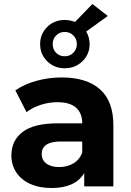

<svg xmlns="http://www.w3.org/2000/svg" viewBox="-20 -934 657 962"><path d="M548 -307V0H402V-67Q358 8 238 8Q176 8 130.5 -13Q85 -34 61 -71Q37 -108 37 -155Q37 -230 93.5 -273Q150 -316 268 -316H392Q392 -367 361 -394.5Q330 -422 268 -422Q225 -422 183.5 -408.5Q142 -395 113 -372L57 -481Q101 -512 162.5 -529Q224 -546 289 -546Q414 -546 481 -486.5Q548 -427 548 -307ZM392 -170V-225H285Q189 -225 189 -162Q189 -132 212.5 -114.5Q236 -97 277 -97Q317 -97 348 -115.5Q379 -134 392 -170ZM412 -776Q429 -747 429 -713Q429 -662 393 -627Q357 -592 304 -592Q252 -592 216.5 -627Q181 -662 181 -713Q181 -764 216.5 -799Q252 -834 304 -834Q329 -834 356 -824L443 -914L520 -854ZM365 -713Q365 -739 347.5 -756.5Q330 -774 304 -774Q279 -774 261.5 -756.5Q244 -739 244 -713Q244 -687 261 -669.5Q278 -652 304 -652Q330 -652 347.5 -669.5Q365 -687 365 -713Z"/></svg>

Font: APTA Sans Regular
Style: Bold Italic
Weight: 700
Version: Version 7.200